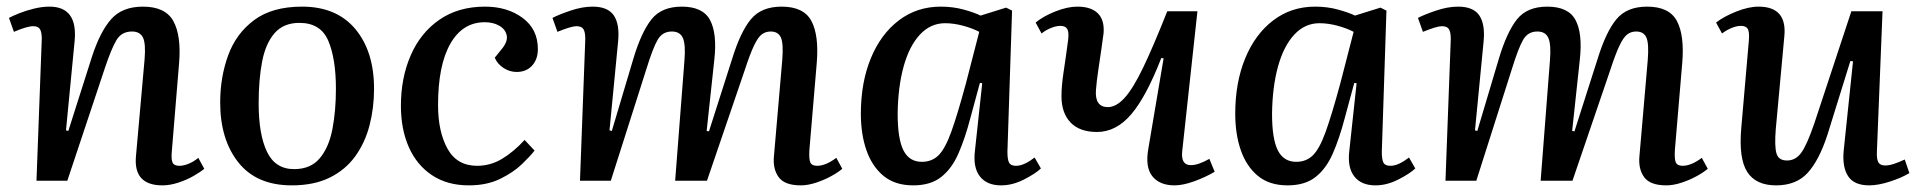

<svg xmlns="http://www.w3.org/2000/svg" viewBox="-20 -545 5787 579"><path d="M596 -36Q584 -26 563 -14Q542 -2 517 6Q492 14 470 14Q382 14 390 -74L416 -366Q420 -414 411 -432Q402 -450 378 -450Q347 -450 331.5 -424.5Q316 -399 296 -339L183 0H90L106 -428Q106 -448 100.5 -457Q95 -466 80 -466Q62 -466 22 -449L7 -491Q18 -497 38 -505Q58 -513 82.5 -519Q107 -525 129 -525Q215 -525 205 -421L179 -152L186 -150L257 -373Q282 -450 315.5 -487.5Q349 -525 411 -525Q479 -525 503 -481Q527 -437 520 -354L498 -87Q496 -64 500.5 -54.5Q505 -45 521 -45Q534 -45 549.5 -51.5Q565 -58 578 -69Z M860 14Q754 14 699 -55Q644 -124 644 -236Q644 -312 668 -378Q692 -444 746.5 -484.5Q801 -525 891 -525Q995 -525 1051.5 -457.5Q1108 -390 1108 -277Q1108 -220 1094.5 -167.5Q1081 -115 1051.5 -74Q1022 -33 974.5 -9.5Q927 14 860 14ZM867 -35Q917 -35 944.5 -68Q972 -101 982.5 -156Q993 -211 993 -277Q993 -368 970 -422Q947 -476 883 -476Q835 -476 808 -445Q781 -414 770.5 -359.5Q760 -305 760 -233Q760 -140 785 -87.5Q810 -35 867 -35Z M1443 -525Q1510 -525 1556 -491Q1602 -457 1602 -397Q1602 -366 1584.5 -347Q1567 -328 1538 -328Q1517 -328 1498.5 -340Q1480 -352 1472 -371L1493 -397Q1512 -420 1508 -438.5Q1504 -457 1485.5 -467.5Q1467 -478 1442 -478Q1375 -478 1338 -413Q1301 -348 1301 -228Q1301 -148 1329.5 -96.5Q1358 -45 1419 -45Q1459 -45 1494 -66Q1529 -87 1562 -123L1592 -91Q1580 -75 1554 -50Q1528 -25 1488 -5.5Q1448 14 1394 14Q1329 14 1283 -16.5Q1237 -47 1213 -101Q1189 -155 1189 -226Q1189 -310 1218.5 -378Q1248 -446 1305 -485.5Q1362 -525 1443 -525Z M2044 -362Q2048 -410 2039.5 -430Q2031 -450 2006 -450Q1978 -450 1963.5 -425.5Q1949 -401 1929 -336L1822 0H1729L1745 -427Q1745 -448 1739.5 -457Q1734 -466 1718 -466Q1703 -466 1661 -449L1646 -491Q1665 -501 1700.5 -513Q1736 -525 1767 -525Q1813 -525 1831 -498.5Q1849 -472 1844 -420L1818 -152L1825 -150L1890 -368Q1914 -448 1944.5 -486.5Q1975 -525 2036 -525Q2100 -525 2121.5 -484Q2143 -443 2134 -364L2111 -150L2118 -149L2188 -368Q2213 -449 2244.5 -487Q2276 -525 2337 -525Q2404 -525 2427 -481.5Q2450 -438 2443 -355L2421 -95Q2419 -66 2423.5 -55.5Q2428 -45 2444 -45Q2470 -45 2502 -69L2520 -36Q2507 -25 2486 -13.5Q2465 -2 2440.5 6Q2416 14 2395 14Q2346 14 2328 -11Q2310 -36 2314 -75L2339 -364Q2343 -413 2335 -431.5Q2327 -450 2304 -450Q2289 -450 2277.5 -441.5Q2266 -433 2254 -408Q2242 -383 2226 -334L2112 0H2016Z M3018 -87Q3018 -64 3023 -54.5Q3028 -45 3044 -45Q3057 -45 3071.5 -52Q3086 -59 3100 -70L3119 -37Q3102 -21 3067.5 -3.5Q3033 14 2999 14Q2956 14 2935 -13Q2914 -40 2920 -90L2942 -294L2935 -295L2906 -188Q2890 -127 2870 -81.5Q2850 -36 2818 -11Q2786 14 2734 14Q2679 14 2644.5 -14.5Q2610 -43 2593 -91.5Q2576 -140 2576 -202Q2576 -296 2606 -369Q2636 -442 2690.5 -483.5Q2745 -525 2817 -525Q2854 -525 2886.5 -516Q2919 -507 2937 -498L3014 -522L3032 -513ZM2760 -57Q2790 -57 2810 -76.5Q2830 -96 2848.5 -147Q2867 -198 2893 -294L2933 -449Q2912 -460 2884 -467.5Q2856 -475 2830 -475Q2786 -475 2754 -440.5Q2722 -406 2705 -344.5Q2688 -283 2687 -202Q2687 -126 2704.5 -91.5Q2722 -57 2760 -57Z M3103 -477Q3126 -496 3162.5 -510.5Q3199 -525 3229 -525Q3270 -525 3290.5 -505Q3311 -485 3308 -445Q3306 -429 3301.5 -398Q3297 -367 3292 -333.5Q3287 -300 3285 -274Q3281 -222 3321 -222Q3346 -222 3371.5 -250Q3397 -278 3427.5 -341.5Q3458 -405 3500 -511H3591L3545 -88Q3541 -47 3571 -47Q3594 -47 3627 -66L3643 -27Q3614 -10 3580.5 2Q3547 14 3522 14Q3477 14 3455 -13.5Q3433 -41 3443 -97L3489 -369L3482 -370Q3437 -254 3391.5 -200.5Q3346 -147 3288 -147Q3236 -147 3208.5 -175.5Q3181 -204 3181 -255Q3181 -286 3187.5 -328.5Q3194 -371 3201 -424Q3204 -448 3198.5 -457.5Q3193 -467 3178 -467Q3165 -467 3149 -460.5Q3133 -454 3121 -444Z M4147 -87Q4147 -64 4152 -54.5Q4157 -45 4173 -45Q4186 -45 4200.5 -52Q4215 -59 4229 -70L4248 -37Q4231 -21 4196.5 -3.5Q4162 14 4128 14Q4085 14 4064 -13Q4043 -40 4049 -90L4071 -294L4064 -295L4035 -188Q4019 -127 3999 -81.5Q3979 -36 3947 -11Q3915 14 3863 14Q3808 14 3773.5 -14.5Q3739 -43 3722 -91.5Q3705 -140 3705 -202Q3705 -296 3735 -369Q3765 -442 3819.5 -483.5Q3874 -525 3946 -525Q3983 -525 4015.5 -516Q4048 -507 4066 -498L4143 -522L4161 -513ZM3889 -57Q3919 -57 3939 -76.5Q3959 -96 3977.5 -147Q3996 -198 4022 -294L4062 -449Q4041 -460 4013 -467.5Q3985 -475 3959 -475Q3915 -475 3883 -440.5Q3851 -406 3834 -344.5Q3817 -283 3816 -202Q3816 -126 3833.5 -91.5Q3851 -57 3889 -57Z M4654 -362Q4658 -410 4649.5 -430Q4641 -450 4616 -450Q4588 -450 4573.5 -425.5Q4559 -401 4539 -336L4432 0H4339L4355 -427Q4355 -448 4349.5 -457Q4344 -466 4328 -466Q4313 -466 4271 -449L4256 -491Q4275 -501 4310.5 -513Q4346 -525 4377 -525Q4423 -525 4441 -498.5Q4459 -472 4454 -420L4428 -152L4435 -150L4500 -368Q4524 -448 4554.5 -486.5Q4585 -525 4646 -525Q4710 -525 4731.5 -484Q4753 -443 4744 -364L4721 -150L4728 -149L4798 -368Q4823 -449 4854.5 -487Q4886 -525 4947 -525Q5014 -525 5037 -481.5Q5060 -438 5053 -355L5031 -95Q5029 -66 5033.5 -55.5Q5038 -45 5054 -45Q5080 -45 5112 -69L5130 -36Q5117 -25 5096 -13.5Q5075 -2 5050.5 6Q5026 14 5005 14Q4956 14 4938 -11Q4920 -36 4924 -75L4949 -364Q4953 -413 4945 -431.5Q4937 -450 4914 -450Q4899 -450 4887.5 -441.5Q4876 -433 4864 -408Q4852 -383 4836 -334L4722 0H4626Z M5155 -477Q5178 -495 5215.5 -510Q5253 -525 5283 -525Q5369 -525 5361 -437L5335 -155Q5331 -105 5337 -83Q5343 -61 5369 -61Q5395 -61 5412 -84.5Q5429 -108 5451 -172L5563 -511H5657L5640 -87Q5639 -65 5644.5 -55.5Q5650 -46 5665 -46Q5677 -46 5692 -51Q5707 -56 5724 -64L5738 -23Q5715 -9 5679.5 2.5Q5644 14 5617 14Q5571 14 5553 -14Q5535 -42 5540 -92L5568 -360L5560 -361L5491 -139Q5466 -62 5431.5 -24Q5397 14 5336 14Q5275 14 5249 -26.5Q5223 -67 5231 -159L5254 -424Q5256 -449 5250.5 -458Q5245 -467 5230 -467Q5217 -467 5201.5 -460.5Q5186 -454 5173 -444Z"/></svg>

Font: Literata 36pt Medium
Style: Italic
Weight: 500
Italic angle: -2°
Designer: Latin by Veronika Burian and Jose Scaglione. Greek by Irene Vlachou. Cyrillic by Vera Evstafieva
Foundry: TypeTogether
Version: Version 3.002